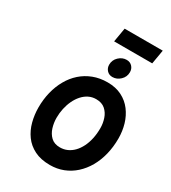

<svg xmlns="http://www.w3.org/2000/svg" viewBox="-259 -1239 1235 1383"><g transform="rotate(30 358.0 -548.0)"><path d="M383 12Q307 12 253.8 -14.8Q200.5 -41.5 167.8 -86.8Q135 -132 120 -189.2Q105 -246.5 105 -307Q105 -374 120 -434.8Q135 -495.5 163.8 -546.2Q192.5 -597 234.2 -634Q276 -671 329.5 -691.5Q383 -712 447 -712Q515.5 -712 566.2 -686.2Q617 -660.5 650.2 -616.2Q683.5 -572 699.8 -516.2Q716 -460.5 716 -400Q716 -329.5 700.5 -267Q685 -204.5 655.8 -153.5Q626.5 -102.5 585.2 -65.2Q544 -28 493 -8Q442 12 383 12ZM382 -134Q414 -134 442 -146.5Q470 -159 492.8 -182.5Q515.5 -206 532 -239Q548.5 -272 557.2 -312.5Q566 -353 566 -400Q566 -439.5 553.2 -477.8Q540.5 -516 512 -541Q483.5 -566 436 -566Q403 -566 375 -552Q347 -538 324.8 -513Q302.5 -488 287 -455.2Q271.5 -422.5 263.2 -384.5Q255 -346.5 255 -307Q255 -266 267.2 -226.2Q279.5 -186.5 307.2 -160.2Q335 -134 382 -134ZM456 -762Q427.5 -762 409.8 -781.2Q392 -800.5 392 -828Q392 -867 420.5 -894Q449 -921 485 -921Q513.5 -921 531.2 -902Q549 -883 549 -855Q549 -816 520.5 -789Q492 -762 456 -762ZM339 -991 359 -1108H676L656 -991Z"/></g></svg>

Font: Overpass Black
Style: Italic
Weight: 900
Italic angle: -10°
Designer: Delve Withrington, Dave Bailey, Thomas Jockin
Foundry: Delve Fonts LLC
Version: Version 4.000